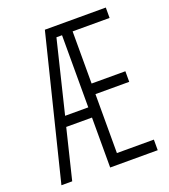

<svg xmlns="http://www.w3.org/2000/svg" viewBox="-132 -809 794 903"><g transform="rotate(-20 265.0 -357.0)"><path d="M20 0H74L135 -250H264V0H502V-53H317V-348H486V-401H317V-662H502V-714H197ZM236 -662H264V-301H148Z"/></g></svg>

Font: Noto Sans Mono Condensed Light
Style: Regular
Weight: 300
Width: 3
Designer: Monotype Design Team
Foundry: Monotype Imaging Inc.
Version: Version 2.014